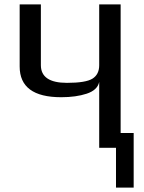

<svg xmlns="http://www.w3.org/2000/svg" viewBox="-20 -669 650 869"><path d="M585 180H505V0H429V-298Q421 -261 372.5 -245Q324 -229 257 -229Q69 -229 69 -368V-649H165V-374Q165 -294 283 -294Q368 -294 398.5 -313Q429 -332 429 -374V-649H526V-67H585Z"/></svg>

Font: Play
Style: Regular
Weight: 400
Designer: Jonas Hecksher
Foundry: Jonas Hecksher, Playtypeª, e-types AS
Version: Version 1.002